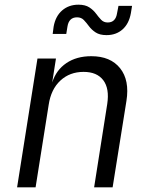

<svg xmlns="http://www.w3.org/2000/svg" viewBox="-20 -800 640 820"><path d="M53 0 140 -550H219L203 -448Q220 -501 263.5 -530.5Q307 -560 370 -560Q452 -560 493 -508.5Q534 -457 520 -369L461 0H382L438 -356Q448 -422 421 -457.5Q394 -493 337 -493Q278 -493 238 -456Q198 -419 188 -353L132 0ZM435 -650Q406 -650 388.5 -661.5Q371 -673 360 -688Q349 -703 338 -714.5Q327 -726 309 -726Q274 -726 268 -686L263 -655H205L209 -686Q217 -731 245.5 -755.5Q274 -780 315 -780Q344 -780 361.5 -768.5Q379 -757 390 -742Q401 -727 412 -715.5Q423 -704 440 -704Q474 -704 480 -744L486 -775H544L539 -744Q531 -699 503.5 -674.5Q476 -650 435 -650Z"/></svg>

Font: JetBrains Mono NL Light
Style: Italic
Weight: 300
Italic angle: -9°
Designer: Philipp Nurullin, Konstantin Bulenkov
Foundry: JetBrains
Version: Version 2.304; ttfautohint (v1.8.4.7-5d5b)